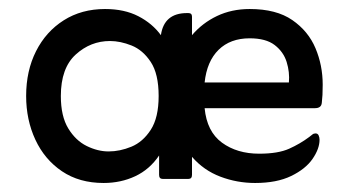

<svg xmlns="http://www.w3.org/2000/svg" viewBox="-20 -397 771 426"><path d="M406 -49V-9Q406 0 398 0H341Q333 0 333 -9V-52Q312 -21 280 -6Q248 9 210 9Q156 9 117.5 -17Q79 -43 58.5 -87Q38 -131 38 -184Q38 -240 60 -283.5Q82 -327 121.5 -352Q161 -377 213 -377Q256 -377 287 -361Q318 -345 337 -319Q344 -368 395 -368H398Q406 -368 406 -360V-319Q429 -346 461.5 -361.5Q494 -377 534 -377Q593 -377 628.5 -352.5Q664 -328 680 -290Q696 -252 696 -209Q696 -196 695.5 -186.5Q695 -177 694 -169Q693 -157 679 -157H434Q439 -105 472.5 -80.5Q506 -56 555 -56Q597 -56 621.5 -67Q646 -78 666 -93Q670 -96 673 -98.5Q676 -101 680 -101Q685 -101 687 -96.5Q689 -92 689 -87Q689 -67 673.5 -44.5Q658 -22 626 -6.5Q594 9 546 9Q506 9 469 -5Q432 -19 406 -49ZM434 -214H621Q623 -237 616 -259.5Q609 -282 589.5 -297Q570 -312 534 -312Q491 -312 465 -286.5Q439 -261 434 -214ZM221 -61Q246 -61 271.5 -71.5Q297 -82 314.5 -109Q332 -136 332 -184Q332 -233 314.5 -259.5Q297 -286 272 -296Q247 -306 224 -306Q181 -306 148 -276Q115 -246 115 -184Q115 -139 131.5 -112Q148 -85 172.5 -73Q197 -61 221 -61Z"/></svg>

Font: Zain
Style: Regular
Weight: 400
Designer: Zain,Boutros
Foundry: Mobile Telecommunications Company (Zain), 2024
Version: Version 1.51; ttfautohint (v1.8.4)